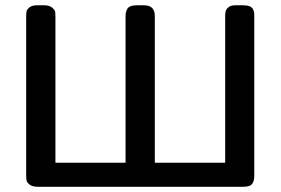

<svg xmlns="http://www.w3.org/2000/svg" viewBox="-20 -714 1074 734"><path d="M80.1 -45.9V-650.9Q80.1 -663.1 81.5 -670.7Q83 -678.2 93 -686Q103 -693.8 122.1 -693.8H148.9Q168.9 -693.8 179.4 -684.8Q189.9 -675.8 190.9 -668.5Q191.9 -661.1 191.9 -647.9V-91.8H460V-647Q460 -658.2 460.9 -664.1Q461.9 -669.9 465.6 -678Q469.2 -686 478.5 -689.9Q487.8 -693.8 502.9 -693.8H530.8Q571.8 -693.8 571.8 -652.8V-91.8H840.8V-649.9Q840.8 -662.1 842.5 -670.2Q844.2 -678.2 853 -686Q861.8 -693.8 879.9 -693.8H909.2Q925.3 -693.8 934.6 -689.9Q943.8 -686 947.5 -678Q951.2 -669.9 951.7 -664.6Q952.1 -659.2 952.1 -648.9V-43Q952.1 -22 944.1 -11Q936 0 910.2 0H124Q104 0 93.5 -8.1Q83 -16.1 81.5 -23.9Q80.1 -31.7 80.1 -45.9Z"/></svg>

Font: CMU Sans Serif Demi Condensed
Style: DemiCondensed
Weight: 600
Width: 3
Version: Version 0.7.0